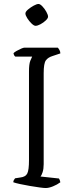

<svg xmlns="http://www.w3.org/2000/svg" viewBox="-20 -947 371 967"><path d="M210 0Q201 0 179 -3Q157 -6 130.5 -10.5Q104 -15 81 -20Q58 -25 47 -29Q47 -35 50 -40.5Q53 -46 56 -49L82 -53Q109 -56 117.5 -73.5Q126 -91 126 -140V-587Q126 -624 132.5 -640.5Q139 -657 142 -662H57Q50 -667 48 -679Q52 -684 63.5 -690.5Q75 -697 86.5 -702Q98 -707 103 -707H271Q275 -703 279.5 -695Q284 -687 284 -678L245 -665Q222 -658 211 -643Q200 -628 200 -578V-120Q200 -96 194.5 -79.5Q189 -63 184 -58L277 -48Q279 -45 281 -40Q283 -35 284 -29Q268 -17 247 -8.5Q226 0 210 0ZM159 -817Q151 -817 139 -828.5Q127 -840 117.5 -855Q108 -870 108 -879Q108 -888 121 -899Q134 -910 149.5 -918.5Q165 -927 174 -927Q182 -927 193.5 -915Q205 -903 213.5 -887.5Q222 -872 222 -863Q222 -855 210.5 -844Q199 -833 184 -825Q169 -817 159 -817Z"/></svg>

Font: Texturina 72pt Light
Style: Regular
Weight: 300
Designer: Guillermo Torres Carreño
Foundry: Omnibus-Type
Version: Version 1.002; ttfautohint (v1.8.3)